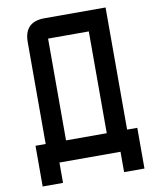

<svg xmlns="http://www.w3.org/2000/svg" viewBox="-104 -956 959 1161"><g transform="rotate(-10 375.0 -375.0)"><path d="M500 -750H250V-125H500ZM625 -125H687.5V125H562.5V0H187.5V125H62.5V-125H125V-750Q125 -875 250 -875H625Z"/></g></svg>

Font: Oldtimer
Style: Regular
Weight: 400
Designer: GGBotNet
Foundry: GGBotNet
Version: 1.00